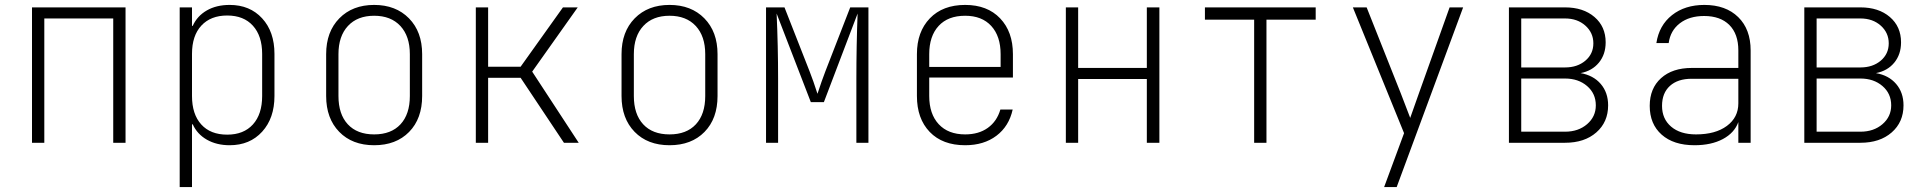

<svg xmlns="http://www.w3.org/2000/svg" viewBox="-20 -580 7840 780"><path d="M160 0H110V-550H490V0H440V-505H160Z M1095 -361V-190Q1095 -100 1045 -45Q995 10 913 10Q860 10 820.5 -12.5Q781 -35 763 -75H760V180H710V-550H760V-475H763Q781 -515 820 -537.5Q859 -560 913 -560Q995 -560 1045 -505.5Q1095 -451 1095 -361ZM1045 -361Q1045 -434 1007.5 -475.5Q970 -517 903 -517Q836 -517 798 -476Q760 -435 760 -361V-190Q760 -116 797.5 -74.5Q835 -33 903 -33Q970 -33 1007.5 -74.5Q1045 -116 1045 -190Z M1305 -190V-360Q1305 -451 1358.5 -505.5Q1412 -560 1500 -560Q1588 -560 1641.5 -505.5Q1695 -451 1695 -360V-190Q1695 -98 1642 -44Q1589 10 1500 10Q1411 10 1358 -44.5Q1305 -99 1305 -190ZM1645 -190V-360Q1645 -433 1606.5 -474.5Q1568 -516 1500 -516Q1432 -516 1393.5 -474.5Q1355 -433 1355 -360V-190Q1355 -116 1393 -75Q1431 -34 1500 -34Q1569 -34 1607 -75Q1645 -116 1645 -190Z M1963 0H1913V-550H1963V-309H2095L2267 -550H2327L2142 -289L2331 0H2271L2095 -264H1963Z M2505 -190V-360Q2505 -451 2558.5 -505.5Q2612 -560 2700 -560Q2788 -560 2841.5 -505.5Q2895 -451 2895 -360V-190Q2895 -98 2842 -44Q2789 10 2700 10Q2611 10 2558 -44.5Q2505 -99 2505 -190ZM2845 -190V-360Q2845 -433 2806.5 -474.5Q2768 -516 2700 -516Q2632 -516 2593.5 -474.5Q2555 -433 2555 -360V-190Q2555 -116 2593 -75Q2631 -34 2700 -34Q2769 -34 2807 -75Q2845 -116 2845 -190Z M3092 0V-550H3167L3269 -290Q3284 -252 3301 -199Q3318 -251 3333 -290L3434 -550H3508V0H3459V-260Q3459 -393 3464 -525L3327 -165H3274L3135 -525Q3141 -393 3141 -260V0Z M4095 -265H3755V-190Q3755 -117 3793.5 -75.5Q3832 -34 3901 -34Q3956 -34 3993 -60.5Q4030 -87 4044 -135H4094Q4079 -67 4028 -28.5Q3977 10 3901 10Q3809 10 3757 -44Q3705 -98 3705 -190V-360Q3705 -451 3757.5 -505.5Q3810 -560 3901 -560Q3991 -560 4043 -505.5Q4095 -451 4095 -360ZM3755 -308H4045V-360Q4045 -433 4007 -474.5Q3969 -516 3901 -516Q3831 -516 3793 -474.5Q3755 -433 3755 -360Z M4360 0H4310V-550H4360V-304H4639V-550H4690V0H4639V-259H4360Z M5125 0H5075V-500H4875V-550H5325V-500H5125Z M5603 180 5684 -39 5476 -550H5532L5671 -200L5709 -101L5744 -200L5869 -550H5924L5654 180Z M6513 -152Q6513 -84 6465 -42Q6417 0 6338 0H6110V-550H6338Q6412 -550 6457.5 -511Q6503 -472 6503 -408Q6503 -359 6475.5 -325.5Q6448 -292 6401 -283Q6453 -274 6483 -239Q6513 -204 6513 -152ZM6160 -505V-306H6338Q6388 -306 6420.5 -333.5Q6453 -361 6453 -404Q6453 -447 6420.5 -476Q6388 -505 6338 -505ZM6338 -45Q6392 -45 6427.5 -75.5Q6463 -106 6463 -152Q6463 -200 6427.5 -230.5Q6392 -261 6338 -261H6160V-45Z M7092 -375V0H7042V-84Q7026 -40 6979 -15Q6932 10 6864 10Q6779 10 6730.5 -33Q6682 -76 6682 -150Q6682 -221 6728 -262.5Q6774 -304 6853 -304H7042V-375Q7042 -442 7005.5 -478.5Q6969 -515 6903 -515Q6843 -515 6804.5 -485.5Q6766 -456 6759 -405H6709Q6720 -477 6772.5 -518.5Q6825 -560 6904 -560Q6991 -560 7041.5 -510.5Q7092 -461 7092 -375ZM7042 -160V-260H6852Q6796 -260 6764 -231Q6732 -202 6732 -150Q6732 -97 6769 -65.5Q6806 -34 6870 -34Q6949 -34 6995.5 -68.5Q7042 -103 7042 -160Z M7713 -152Q7713 -84 7665 -42Q7617 0 7538 0H7310V-550H7538Q7612 -550 7657.5 -511Q7703 -472 7703 -408Q7703 -359 7675.5 -325.5Q7648 -292 7601 -283Q7653 -274 7683 -239Q7713 -204 7713 -152ZM7360 -505V-306H7538Q7588 -306 7620.5 -333.5Q7653 -361 7653 -404Q7653 -447 7620.5 -476Q7588 -505 7538 -505ZM7538 -45Q7592 -45 7627.5 -75.5Q7663 -106 7663 -152Q7663 -200 7627.5 -230.5Q7592 -261 7538 -261H7360V-45Z"/></svg>

Font: JetBrains Mono Extra Light
Style: Regular
Weight: 200
Monospace: yes
Designer: Philipp Nurullin, Konstantin Bulenkov
Foundry: JetBrains
Version: 2.002